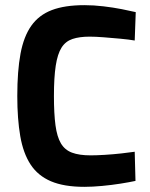

<svg xmlns="http://www.w3.org/2000/svg" viewBox="-20 -712 583 744"><path d="M307 12Q228 12 177.5 -9.5Q127 -31 98.5 -74.5Q70 -118 58.5 -184.5Q47 -251 47 -340Q47 -437 59.5 -504Q72 -571 101.5 -612.5Q131 -654 181 -673Q231 -692 307 -692Q343 -692 381 -687.5Q419 -683 452 -676.5Q485 -670 506 -665L502 -555Q479 -559 446.5 -562Q414 -565 382 -567.5Q350 -570 327 -570Q288 -570 261 -561Q234 -552 218.5 -527.5Q203 -503 196 -457.5Q189 -412 189 -340Q189 -271 195 -226.5Q201 -182 216 -156.5Q231 -131 259 -120.5Q287 -110 331 -110Q354 -110 386.5 -112Q419 -114 450.5 -117.5Q482 -121 502 -124L505 -11Q482 -6 447.5 -0.5Q413 5 375.5 8.5Q338 12 307 12Z"/></svg>

Font: Titillium Web
Style: Bold
Weight: 700
Designer: Mohamed Gaber, Accademia di Belle Arti di Urbino
Foundry: Kief Type Foundry, Accademia di Belle Arti di Urbino
Version: Version 3.000